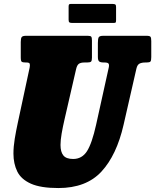

<svg xmlns="http://www.w3.org/2000/svg" viewBox="-20 -931 785 971"><path d="M365 -582 307 -330Q297.5 -289 291.8 -255.8Q286 -222.5 286 -198Q286 -162.5 300.5 -144.8Q315 -127 350 -127Q394.5 -127 419.8 -166.2Q445 -205.5 466 -300L530 -589.5Q533 -603.5 529 -609.2Q525 -615 508 -615H505Q487 -615 481 -620.8Q475 -626.5 475 -643.5V-713.5Q475 -734 479 -742Q483 -750 503 -750H721Q737 -750 741 -745Q745 -740 745 -723V-642.5Q745 -624.5 740.8 -619.8Q736.5 -615 721.5 -615H716Q696.5 -615 685.5 -609.2Q674.5 -603.5 670 -584.5L605 -300Q570 -146.5 493 -63.2Q416 20 275 20Q185.5 20 136 -2.2Q86.5 -24.5 67.2 -64Q48 -103.5 48 -154Q48 -189.5 54.5 -229Q61 -268.5 70 -310L130 -589.5Q132.5 -602.5 130.2 -608.8Q128 -615 113 -615H110Q95.5 -615 90.2 -618.5Q85 -622 85 -640.5V-718.5Q85 -737 89.8 -743.5Q94.5 -750 112 -750H424Q438 -750 441.5 -745.2Q445 -740.5 445 -726V-639.5Q445 -624.5 440.8 -619.8Q436.5 -615 420.5 -615H408Q388 -615 378.8 -608.2Q369.5 -601.5 365 -582ZM327 -831V-897.5Q327 -904.5 328.8 -907.8Q330.5 -911 337 -911H550Q559.5 -911 563.2 -908.2Q567 -905.5 567 -895.5V-830Q567 -822 565.5 -818.5Q564 -815 556 -815H344.5Q335 -815 331 -817.8Q327 -820.5 327 -831Z"/></svg>

Font: Besley* Condensed Fatface
Style: Italic
Weight: 900
Width: 3
Italic angle: -13°
Designer: Owen Earl
Foundry: indestructible type*
Version: Version 3.000; ttfautohint (v1.8.3)